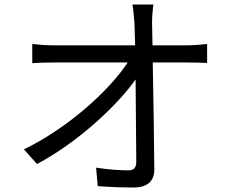

<svg xmlns="http://www.w3.org/2000/svg" viewBox="-20 -803 1040 851"><path d="M86 -141 144 -76C323 -171 498 -333 581 -451L584 -88C584 -61 576 -48 547 -48C510 -48 454 -52 406 -60L413 22C462 26 521 28 573 28C633 28 664 0 664 -52C663 -177 660 -376 657 -526H816C840 -526 875 -525 898 -524V-608C878 -606 839 -602 813 -602H656L654 -699C654 -727 656 -755 660 -783H567C571 -762 573 -737 576 -699L579 -602H215C184 -602 152 -605 123 -608V-523C154 -525 183 -526 217 -526H546C467 -406 289 -240 86 -141Z"/></svg>

Font: ChiuKong Gothic CL
Style: Regular
Weight: 400
Designer: Ryoko NISHIZUKA 西塚涼子 (kana, bopomofo & ideographs); Paul D. Hunt (Latin, Greek & Cyrillic); Sandoll Communications 산돌커뮤니
Foundry: Adobe
Version: Version 1.300